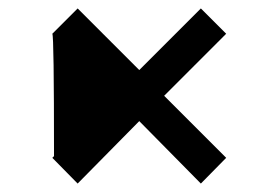

<svg xmlns="http://www.w3.org/2000/svg" viewBox="-20 -577 644 455"><path d="M310 -290 164 -142 104 -203 108 -207Q108 -493 104 -497L164 -557L310 -411L456 -557L516 -497L369 -350L516 -203L456 -142Z"/></svg>

Font: Rilu
Style: Bold
Weight: 500
Designer: Alí Sinisterra
Foundry: Alí Sinisterra
Version: ""